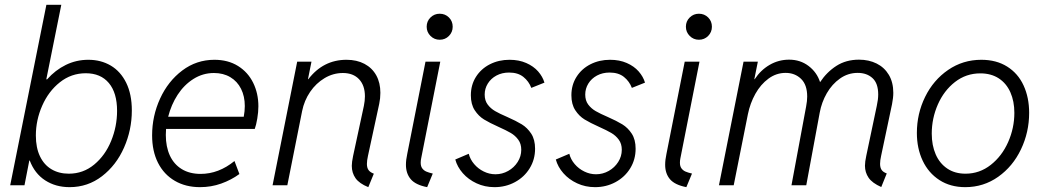

<svg xmlns="http://www.w3.org/2000/svg" viewBox="-20 -772 4354 800"><path d="M173.3 -752H235.4L172.9 -441.4H176.3Q210.4 -480 254.2 -501.5Q297.9 -522.9 348.1 -522.9Q400.4 -522.9 441.4 -498.8Q482.4 -474.6 505.9 -427Q529.3 -379.4 529.3 -311.5Q529.3 -230.5 496.8 -157Q464.4 -83.5 405 -37.8Q345.7 7.8 270 7.8Q211.9 7.8 168.2 -20.5Q124.5 -48.8 104 -103H102.1L82 0H22.5ZM467.8 -310.1Q467.8 -385.3 433.6 -426Q399.4 -466.8 337.4 -466.8Q276.9 -466.8 229.5 -429.2Q182.1 -391.6 155.8 -331.5Q129.4 -271.5 129.4 -207.5Q129.4 -156.7 146.5 -120.8Q163.6 -85 194.6 -66.7Q225.6 -48.3 266.6 -48.3Q326.7 -48.3 372.6 -86.4Q418.5 -124.5 443.1 -184.8Q467.8 -245.1 467.8 -310.1Z M613.8 -208Q613.8 -288.6 647 -361.1Q680.2 -433.6 739.5 -478.3Q798.8 -522.9 873.5 -522.9Q930.2 -522.9 971.7 -497.1Q1013.2 -471.2 1034.9 -427Q1056.6 -382.8 1056.6 -329.1Q1056.6 -305.7 1052 -278.1Q1047.4 -250.5 1041.5 -234.9H671.9Q670.9 -218.3 670.9 -209.5Q670.9 -160.6 687.7 -124Q704.6 -87.4 737.3 -67.4Q770 -47.4 815.9 -47.4Q891.1 -47.4 957 -101.1L977.5 -46.9Q943.4 -22 901.6 -7.1Q859.9 7.8 813.5 7.8Q753.4 7.8 708.3 -18.6Q663.1 -44.9 638.4 -93.5Q613.8 -142.1 613.8 -208ZM995.6 -285.6Q1000 -309.1 1000 -330.1Q1000 -370.6 984.4 -401.9Q968.8 -433.1 939.7 -450.4Q910.6 -467.8 871.6 -467.8Q825.2 -467.8 786.1 -443.1Q747.1 -418.5 720.2 -377.2Q693.4 -335.9 680.7 -285.6Z M1445.8 -81.1Q1445.8 -96.2 1451.2 -122.1L1496.1 -330.6Q1500.5 -352.1 1500.5 -370.6Q1500.5 -416 1476.1 -441.9Q1451.7 -467.8 1408.7 -467.8Q1368.2 -467.8 1332.5 -446.5Q1296.9 -425.3 1272.2 -389.2Q1247.6 -353 1238.8 -309.1L1177.2 0H1115.7L1218.3 -515.1H1277.8L1263.2 -441.9H1264.6Q1326.7 -522.9 1423.8 -522.9Q1466.8 -522.9 1498.8 -505.9Q1530.8 -488.8 1547.9 -457.8Q1564.9 -426.8 1564.9 -385.3Q1564.9 -362.3 1560.1 -339.4L1513.2 -122.6Q1508.8 -103 1508.8 -88.9Q1508.8 -73.2 1515.4 -63.7Q1522 -54.2 1537.6 -48.3L1514.6 7.8Q1477.1 -7.3 1461.4 -29.5Q1445.8 -51.8 1445.8 -81.1Z M1671.4 -85.4Q1671.4 -106 1676.8 -130.4L1752.9 -515.1H1814.5L1734.9 -112.3Q1732.9 -103 1732.9 -94.2Q1732.9 -79.1 1739.5 -70.3Q1746.1 -61.5 1756.3 -57.1Q1766.6 -52.7 1783.2 -48.8L1759.8 7.8Q1711.9 -1.5 1691.7 -25.1Q1671.4 -48.8 1671.4 -85.4ZM1757.8 -660.6Q1757.8 -683.6 1773.7 -699.2Q1789.6 -714.8 1812 -714.8Q1835 -714.8 1850.6 -699.2Q1866.2 -683.6 1866.2 -660.6Q1866.2 -638.2 1850.6 -622.3Q1835 -606.4 1812 -606.4Q1789.6 -606.4 1773.7 -622.3Q1757.8 -638.2 1757.8 -660.6Z M1877 -107.4 1933.1 -131.3Q1939 -107.9 1955.6 -88.4Q1972.2 -68.8 1995.6 -57.4Q2019 -45.9 2044.4 -45.9Q2072.8 -45.9 2097.4 -59.8Q2122.1 -73.7 2137 -97.2Q2151.9 -120.6 2151.9 -147.9Q2151.9 -172.9 2139.4 -189.9Q2127 -207 2108.2 -218Q2089.4 -229 2057.6 -243.2Q2019.5 -260.3 1996.8 -274.2Q1974.1 -288.1 1958 -312.7Q1941.9 -337.4 1941.9 -375Q1941.9 -418 1963.1 -451.7Q1984.4 -485.4 2021.2 -504.2Q2058.1 -522.9 2103 -522.9Q2142.1 -522.9 2172.6 -509.5Q2203.1 -496.1 2222.2 -474.4Q2241.2 -452.6 2248.5 -427.7L2193.8 -405.8Q2183.6 -433.1 2160.9 -451.4Q2138.2 -469.7 2101.1 -469.7Q2071.8 -469.7 2048.6 -457.3Q2025.4 -444.8 2012.5 -423.8Q1999.5 -402.8 1999.5 -377.9Q1999.5 -353 2012 -336.4Q2024.4 -319.8 2043 -309.1Q2061.5 -298.3 2093.3 -284.7Q2130.9 -268.1 2154.1 -253.9Q2177.2 -239.7 2193.4 -215.1Q2209.5 -190.4 2209.5 -152.3Q2209.5 -107.4 2187 -70.8Q2164.6 -34.2 2125.7 -13.2Q2086.9 7.8 2040.5 7.8Q2000 7.8 1965.8 -8.1Q1931.6 -23.9 1908.4 -50.3Q1885.3 -76.7 1877 -107.4Z M2295.9 -107.4 2352.1 -131.3Q2357.9 -107.9 2374.5 -88.4Q2391.1 -68.8 2414.6 -57.4Q2438 -45.9 2463.4 -45.9Q2491.7 -45.9 2516.4 -59.8Q2541 -73.7 2555.9 -97.2Q2570.8 -120.6 2570.8 -147.9Q2570.8 -172.9 2558.3 -189.9Q2545.9 -207 2527.1 -218Q2508.3 -229 2476.6 -243.2Q2438.5 -260.3 2415.8 -274.2Q2393.1 -288.1 2377 -312.7Q2360.8 -337.4 2360.8 -375Q2360.8 -418 2382.1 -451.7Q2403.3 -485.4 2440.2 -504.2Q2477.1 -522.9 2522 -522.9Q2561 -522.9 2591.6 -509.5Q2622.1 -496.1 2641.1 -474.4Q2660.2 -452.6 2667.5 -427.7L2612.8 -405.8Q2602.5 -433.1 2579.8 -451.4Q2557.1 -469.7 2520 -469.7Q2490.7 -469.7 2467.5 -457.3Q2444.3 -444.8 2431.4 -423.8Q2418.5 -402.8 2418.5 -377.9Q2418.5 -353 2430.9 -336.4Q2443.4 -319.8 2461.9 -309.1Q2480.5 -298.3 2512.2 -284.7Q2549.8 -268.1 2573 -253.9Q2596.2 -239.7 2612.3 -215.1Q2628.4 -190.4 2628.4 -152.3Q2628.4 -107.4 2606 -70.8Q2583.5 -34.2 2544.7 -13.2Q2505.9 7.8 2459.5 7.8Q2418.9 7.8 2384.8 -8.1Q2350.6 -23.9 2327.4 -50.3Q2304.2 -76.7 2295.9 -107.4Z M2751.5 -85.4Q2751.5 -106 2756.8 -130.4L2833 -515.1H2894.5L2814.9 -112.3Q2813 -103 2813 -94.2Q2813 -79.1 2819.6 -70.3Q2826.2 -61.5 2836.4 -57.1Q2846.7 -52.7 2863.3 -48.8L2839.8 7.8Q2792 -1.5 2771.7 -25.1Q2751.5 -48.8 2751.5 -85.4ZM2837.9 -660.6Q2837.9 -683.6 2853.8 -699.2Q2869.6 -714.8 2892.1 -714.8Q2915 -714.8 2930.7 -699.2Q2946.3 -683.6 2946.3 -660.6Q2946.3 -638.2 2930.7 -622.3Q2915 -606.4 2892.1 -606.4Q2869.6 -606.4 2853.8 -622.3Q2837.9 -638.2 2837.9 -660.6Z M3584 -81.5Q3584 -97.7 3589.4 -122.6L3633.3 -331.1Q3639.2 -357.4 3639.2 -378.4Q3639.2 -424.8 3615.5 -446.5Q3591.8 -468.3 3553.7 -468.3Q3513.2 -468.3 3480 -444.8Q3446.8 -421.4 3425 -383.5Q3403.3 -345.7 3395.5 -302.7L3339.4 0H3277.8L3338.9 -328.6Q3343.3 -351.6 3343.3 -369.6Q3343.3 -418.9 3317.6 -443.6Q3292 -468.3 3253.4 -468.3Q3214.4 -468.3 3181.9 -444.3Q3149.4 -420.4 3127.4 -381.1Q3105.5 -341.8 3096.2 -295.9L3037.1 0H2975.6L3078.1 -515.1H3137.7L3123 -441.9H3124.5Q3149.4 -480 3186.8 -501.7Q3224.1 -523.4 3268.1 -523.4Q3314.5 -523.4 3349.1 -497.1Q3383.8 -470.7 3397 -429.7Q3424.8 -471.7 3465.1 -497.6Q3505.4 -523.4 3559.1 -523.4Q3600.1 -523.4 3632.6 -507.3Q3665 -491.2 3683.6 -460Q3702.1 -428.7 3702.1 -385.3Q3702.1 -364.7 3696.8 -337.9L3651.4 -123Q3647 -103.5 3647 -89.4Q3647 -73.7 3653.3 -64.2Q3659.7 -54.7 3674.8 -49.3L3651.9 7.3Q3614.3 -9.3 3599.1 -31.5Q3584 -53.7 3584 -81.5Z M3800.3 -218.3Q3800.3 -298.3 3834.7 -368.4Q3869.1 -438.5 3930.7 -480.7Q3992.2 -522.9 4068.8 -522.9Q4131.3 -522.9 4176.5 -494.6Q4221.7 -466.3 4244.9 -416Q4268.1 -365.7 4268.1 -301.8Q4268.1 -221.2 4234.1 -149.9Q4200.2 -78.6 4139.2 -35.4Q4078.1 7.8 4002 7.8Q3939.9 7.8 3894.3 -21.7Q3848.6 -51.3 3824.5 -102.5Q3800.3 -153.8 3800.3 -218.3ZM4206.5 -301.8Q4206.5 -350.1 4189.9 -387.5Q4173.3 -424.8 4141.4 -445.6Q4109.4 -466.3 4064.9 -466.3Q4005.4 -466.3 3959.2 -430.4Q3913.1 -394.5 3887.7 -336.7Q3862.3 -278.8 3862.3 -215.3Q3862.3 -166.5 3878.7 -128.9Q3895 -91.3 3926.8 -69.8Q3958.5 -48.3 4002.9 -48.3Q4061.5 -48.3 4108.2 -85Q4154.8 -121.6 4180.7 -180.2Q4206.5 -238.8 4206.5 -301.8Z"/></svg>

Font: Reddit Sans Fudge Light Italic
Style: Regular
Weight: 300
Italic angle: -11.25°
Designer: Stephen Hutchings
Version: Version 1.013